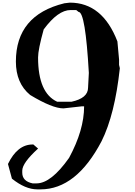

<svg xmlns="http://www.w3.org/2000/svg" viewBox="-20 -1446 1030 1470"><path d="M472.7 -1420.9Q101.6 -1330.1 101.6 -974.6Q101.6 -808.6 210.9 -718.8Q380.9 -616.2 465.8 -616.2L605.5 -631.8H624Q624 -450.2 508.8 -237.3Q371.1 -42 259.8 -42H229.5Q150.4 -58.6 150.4 -124V-139.6Q150.4 -198.2 271.5 -308.6L235.4 -339.8H229.5Q113.3 -339.8 41 -190.4L71.3 -78.1Q173.8 3.9 265.6 3.9H290Q564.5 3.9 757.8 -365.2Q859.4 -569.3 897.5 -923.8L891.6 -949.2V-990.2L878.9 -1128.9Q764.6 -1425.8 514.6 -1425.8ZM314.5 -1220.7Q423.8 -1369.1 520.5 -1369.1H563.5L582 -1354.5Q633.8 -1354.5 660.2 -887.7L654.3 -775.4Q654.3 -694.3 527.3 -667H418Q271.5 -734.4 271.5 -1005.9Q271.5 -1066.4 314.5 -1220.7Z"/></svg>

Font: Elementary Gothic 
Style: Regular
Weight: 400
Designer: Bill Roach / W.K. Roach
Version: Version 1.00 April 18, 2012, initial release